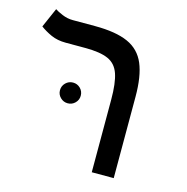

<svg xmlns="http://www.w3.org/2000/svg" viewBox="-94 -702 773 792"><g transform="rotate(15 293.0 -306.0)"><path d="M460 -347.7V0H366.2V-310.1Q366.2 -380.9 353 -419.4Q339.8 -458 305.7 -473.1Q271.5 -488.3 207.5 -488.3H124.5Q88.4 -488.3 61 -500.7Q33.7 -513.2 13.7 -528.3L50.3 -611.8Q61.5 -604 83.3 -595Q105 -585.9 128.4 -585.9H223.1Q312.5 -585.9 364.3 -562.7Q416 -539.6 438 -487.3Q460 -435.1 460 -347.7ZM196.3 -249Q178.2 -249 165 -262Q151.9 -274.9 151.9 -293Q151.9 -311.5 165 -324.5Q178.2 -337.4 196.3 -337.4Q214.8 -337.4 227.8 -324.5Q240.7 -311.5 240.7 -293Q240.7 -274.9 227.8 -262Q214.8 -249 196.3 -249Z"/></g></svg>

Font: CaskaydiaCove NFP
Style: Regular
Weight: 400
Designer: Aaron Bell
Foundry: Saja Typeworks
Version: Version 2111.001; VTT 6.35;Nerd Fonts 3.1.1